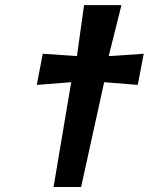

<svg xmlns="http://www.w3.org/2000/svg" viewBox="-20 -745 640 765"><path d="M395 -417.5 303.2 0H193.4L263.7 -417.5L126.5 -406.7L150.4 -530.8L286.6 -521.5L314.9 -724.6H463.9L413.1 -521.5L552.7 -530.8L528.8 -406.7Z"/></svg>

Font: Liberation Mono
Style: Bold Italic
Weight: 700
Italic angle: -12°
Monospace: yes
Designer: Steve Matteson
Foundry: Ascender Corporation
Version: Version 2.1.5